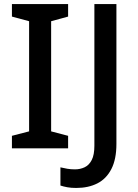

<svg xmlns="http://www.w3.org/2000/svg" viewBox="-20 -734 684 950"><path d="M317 0H39V-62L124 -84V-629L39 -652V-714H317V-652L233 -629V-84L317 -62ZM357 196Q332 196 313 192.5Q294 189 279 184V94Q295 98 313 101Q331 104 351 104Q377 104 399 93.5Q421 83 434 57.5Q447 32 447 -13V-714H556V-22Q556 54 531 102.5Q506 151 461.5 173.5Q417 196 357 196Z"/></svg>

Font: Noto Sans Khmer Medium
Style: Regular
Weight: 500
Version: Version 2.003